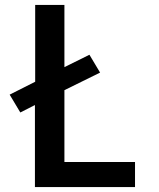

<svg xmlns="http://www.w3.org/2000/svg" viewBox="-20 -755 640 775"><path d="M121 0V-331L62 -301L19 -373L122 -425V-735H240V-484L341 -534L384 -462L240 -391V-101H525V0Z"/></svg>

Font: Iosevka Extended
Style: Bold
Weight: 700
Width: 7
Monospace: yes
Designer: Belleve Invis
Foundry: Belleve Invis
Version: Version 32.5.0; ttfautohint (v1.8.4)